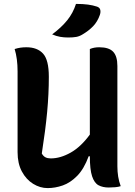

<svg xmlns="http://www.w3.org/2000/svg" viewBox="-20 -952 690 983"><path d="M224 11Q185 11 149.5 -11Q114 -33 92 -74Q70 -115 70 -173V-587Q70 -652 55 -701Q71 -706 85 -708Q99 -710 115 -710Q171 -710 200.5 -677.5Q230 -645 230 -559Q230 -471 221.5 -379.5Q213 -288 194 -166Q202 -152 213 -146.5Q224 -141 240 -141Q289 -141 341.5 -170.5Q394 -200 440 -263V-701Q461 -710 488 -710Q538 -710 559.5 -687Q581 -664 581 -614V-101Q581 -73 585 -48Q589 -23 598 1Q587 5 570.5 6.5Q554 8 537 8Q506 8 484.5 -3.5Q463 -15 451.5 -49.5Q440 -84 440 -152H434Q410 -87 375 -51.5Q340 -16 301 -2.5Q262 11 224 11ZM369 -932Q405 -932 430.5 -928.5Q456 -925 477 -918Q491 -913 493.5 -901Q496 -889 491 -875Q479 -841 457 -818Q435 -795 403 -776Q387 -766 370.5 -763Q354 -760 329 -760Q307 -760 287.5 -763.5Q268 -767 247 -776Q294 -811 324 -848Q354 -885 369 -932Z"/></svg>

Font: Recursive Sn Csl St
Style: Bold
Weight: 700
Version: Version 1.079;hotconv 1.0.112;makeotfexe 2.5.65598; ttfautoh